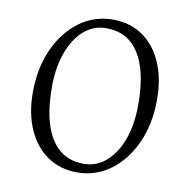

<svg xmlns="http://www.w3.org/2000/svg" viewBox="-76 -730 809 817"><g transform="rotate(10 328.5 -321.5)"><path d="M309 12Q236 12 181 -25.5Q126 -63 95.5 -131.5Q65 -200 65 -291Q65 -396 102 -478Q139 -560 203 -607.5Q267 -655 348 -655Q422 -655 476.5 -617.5Q531 -580 561 -511.5Q591 -443 591 -352Q591 -247 554 -165Q517 -83 453.5 -35.5Q390 12 309 12ZM330 -29Q385 -29 427 -65.5Q469 -102 492.5 -166.5Q516 -231 516 -317Q516 -462 467.5 -538Q419 -614 326 -614Q271 -614 229.5 -577.5Q188 -541 164.5 -476.5Q141 -412 141 -327Q141 -182 189.5 -105.5Q238 -29 330 -29Z"/></g></svg>

Font: Petrona Light
Style: Regular
Weight: 300
Designer: Ringo R. Seeber
Foundry: Ringo R. Seeber
Version: Version 2.001; ttfautohint (v1.8.3)